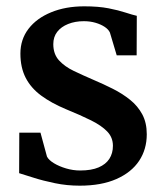

<svg xmlns="http://www.w3.org/2000/svg" viewBox="-20 -576 520 607"><path d="M232 11Q191.5 11 154 3.2Q116.5 -4.5 86.8 -14Q57 -23.5 40.5 -28.5L41 -156.5H108L128.5 -81Q134 -70 150.5 -60Q167 -50 189 -43.5Q211 -37 233.5 -37Q269 -37 291.8 -46.8Q314.5 -56.5 325.8 -74Q337 -91.5 337 -115Q337 -141.5 319 -160.2Q301 -179 267.8 -195.5Q234.5 -212 188 -231Q142.5 -250 110.2 -273.8Q78 -297.5 61.2 -330Q44.5 -362.5 44.5 -406.5Q44.5 -451.5 70.2 -485Q96 -518.5 141.8 -537.2Q187.5 -556 246.5 -556Q291 -556 323 -549.8Q355 -543.5 377 -536.2Q399 -529 412.5 -526L412 -401H349L327.5 -473Q323 -483 311 -491Q299 -499 282 -504Q265 -509 245 -509Q217.5 -509 195.5 -500.2Q173.5 -491.5 161 -475.5Q148.5 -459.5 148.5 -436.5Q148.5 -405 166.5 -385.2Q184.5 -365.5 213.2 -351.8Q242 -338 274.5 -324Q306.5 -310.5 336.8 -295.2Q367 -280 391.2 -260.5Q415.5 -241 429.8 -214.5Q444 -188 444 -151.5Q444 -104 419.8 -67.5Q395.5 -31 348 -10Q300.5 11 232 11Z"/></svg>

Font: Merriweather 48pt SemiBold
Style: Regular
Weight: 600
Version: Version 2.100